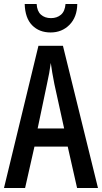

<svg xmlns="http://www.w3.org/2000/svg" viewBox="-20 -944 512 964"><path d="M367 0 320 -208H153L106 0H0L173 -714H296L472 0ZM253 -522Q247 -553 242.5 -578.5Q238 -604 235 -628Q232 -605 227 -577Q222 -549 216 -523L169 -299H302ZM368 -924Q367 -858 329 -819.5Q291 -781 234 -781Q177 -781 141.5 -817Q106 -853 104 -924H164Q166 -888 185.5 -870.5Q205 -853 236 -853Q266 -853 286 -870Q306 -887 309 -924Z"/></svg>

Font: Noto Sans Kannada ExtraCondensed Medium
Style: Regular
Weight: 500
Width: 2
Designer: Jelle Bosma - Monotype Design Team
Foundry: Monotype Imaging Inc.
Version: Version 2.005; ttfautohint (v1.8.4.7-5d5b)